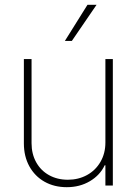

<svg xmlns="http://www.w3.org/2000/svg" viewBox="-20 -778 574 805"><path d="M421.9 -530.3H453.1V0H421.9V-85H418.9Q399.4 -43.5 356.9 -18.3Q314.5 6.8 259.8 6.8Q207.5 6.8 166.7 -16.1Q126 -39.1 103 -80.8Q80.1 -122.6 80.1 -176.8V-530.3H112.3V-177.7Q112.3 -132.8 131.6 -97.9Q150.9 -63 185.5 -43.7Q220.2 -24.4 264.6 -24.4Q308.6 -24.4 344.5 -43.9Q380.4 -63.5 401.1 -99.1Q421.9 -134.8 421.9 -180.7ZM346.7 -757.8H384.8L281.2 -606.4H252Z"/></svg>

Font: Pretendard JP Thin
Style: Regular
Weight: 100
Designer: Base glyphs from Inter by Rasmus Andersson; Hangeul glyphs from Noto Sans CJK(Source Han Sans) by Jang Soo-young and Kan
Foundry: Kil Hyung-jin
Version: Version 1.309